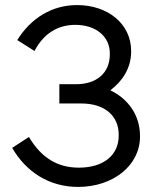

<svg xmlns="http://www.w3.org/2000/svg" viewBox="-20 -729 630 757"><path d="M288 8C426 8 532 -77 532 -190V-193C532 -276 484 -340 415 -373C463 -409 497 -461 497 -525V-529C497 -633 407 -709 284 -709C186 -709 103 -659 48 -571L116 -528C151 -595 206 -631 277 -631C358 -631 413 -585 413 -519V-515C413 -442 362 -397 280 -397H214V-321H301C391 -321 448 -274 448 -198V-194C448 -117 388 -68 291 -68C206 -68 143 -107 94 -189L28 -146C83 -51 174 8 288 8Z"/></svg>

Font: Fixel Text Regular
Style: Regular
Weight: 400
Width: 4
Designer: AlfaBravo + MacPaw
Foundry: Kyrylo Tkachov, Marchela Mozhyna, Serhii Makarenko, Maria Weinstein, Zakhar Kryvoshyya
Version: Version 1.211